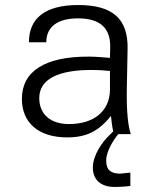

<svg xmlns="http://www.w3.org/2000/svg" viewBox="-20 -533 606 763"><path d="M417 -176C416 -91 353 -40 254 -40C181 -40 136 -79 136 -143C136 -219 212 -255 344 -255C368 -255 389 -254 417 -251ZM498 153 458 157C422 157 402 144 402 105C402 68 431 23 450 0H500C490 -26 482 -87 484 -182L487 -337C490 -460 426 -513 291 -513C161 -513 95 -462 95 -365H164C164 -426 208 -460 290 -460C376 -460 418 -423 418 -349L417 -303C394 -305 359 -308 334 -308C159 -309 67 -250 67 -140C67 -46 132 13 247 13C323 13 371 -11 421 -72C423 -52 425 -34 430 -10H429L410 9C388 31 349 82 349 133C349 180 379 210 436 210C446 210 477 209 498 206Z"/></svg>

Font: Perun Light
Style: Regular
Weight: 300
Foundry: Copyright (c) Stefan Peev, Context Ltd, 2016
Version: Version 1.089